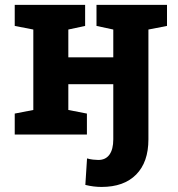

<svg xmlns="http://www.w3.org/2000/svg" viewBox="-20 -548 723 782"><path d="M393.6 213.4Q360.8 213.4 327.6 205.1L334.5 97.2Q345.7 100.6 359.1 102.1Q372.6 103.5 380.4 103.5Q410.2 103.5 425.8 81.8Q441.4 60.1 441.4 19.5V-205.1H258.3V-100.1L334 -85.4V0H40V-85.4L115.7 -100.1V-427.7L40 -442.4V-528.3H326.7V-442.4L258.3 -427.7V-314.5H441.4V-427.7L373 -442.4V-528.3H660.2V-442.4L584.5 -427.7V19.5Q584.5 112.3 534.7 162.8Q484.9 213.4 393.6 213.4Z"/></svg>

Font: Roboto Slab
Style: Bold
Weight: 700
Designer: Google
Version: Version 2.000; ttfautohint (v1.8.1.43-b0c9)